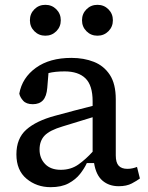

<svg xmlns="http://www.w3.org/2000/svg" viewBox="-20 -760 612 796"><path d="M472 12Q432 12 405 -11Q378 -34 370 -84H340Q330 -62 312 -39Q294 -16 264.5 0Q235 16 190 16Q132 16 90 -19Q48 -54 48 -120Q48 -186 89 -222.5Q130 -259 208 -280Q247 -291 286 -301Q325 -311 364 -321V-340Q364 -406 334.5 -435Q305 -464 248 -464Q208 -464 181 -457L176 -396Q173 -360 158 -344Q143 -328 116 -328Q89 -328 76 -342.5Q63 -357 60 -372Q72 -438 129 -479Q186 -520 276 -520Q328 -520 369.5 -503.5Q411 -487 435.5 -449.5Q460 -412 460 -348V-116Q460 -86 472 -73Q484 -60 508 -60Q520 -60 530.5 -62.5Q541 -65 548 -68L560 -20Q548 -11 526.5 0.5Q505 12 472 12ZM144 -140Q144 -104 167 -80Q190 -56 232 -56Q274 -56 305 -78Q336 -100 364 -131V-274L240 -236Q186 -220 165 -198Q144 -176 144 -140ZM168 -612Q141 -612 122.5 -630.5Q104 -649 104 -676Q104 -703 122.5 -721.5Q141 -740 168 -740Q195 -740 213.5 -721.5Q232 -703 232 -676Q232 -649 213.5 -630.5Q195 -612 168 -612ZM384 -612Q357 -612 338.5 -630.5Q320 -649 320 -676Q320 -703 338.5 -721.5Q357 -740 384 -740Q411 -740 429.5 -721.5Q448 -703 448 -676Q448 -649 429.5 -630.5Q411 -612 384 -612Z"/></svg>

Font: Source Serif 4 Caption
Style: Regular
Weight: 400
Designer: Frank Grießhammer
Foundry: Adobe Systems Incorporated
Version: Version 4.004;hotconv 1.0.117;makeotfexe 2.5.65602